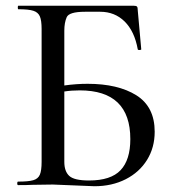

<svg xmlns="http://www.w3.org/2000/svg" viewBox="-20 -645 610 669"><path d="M434.1 -160.2Q434.1 -330.1 257.8 -330.1Q229 -330.1 204.1 -326.2V-81.1Q204.1 -47.9 221.4 -32Q238.8 -16.1 290 -16.1Q366.2 -16.1 400.1 -52Q434.1 -87.9 434.1 -160.2ZM43 0Q40 0 40 -6.1Q40 -12.2 43 -12.2Q79.1 -12.2 95.9 -17.1Q112.8 -22 118.9 -36.4Q125 -50.8 125 -81.1V-543.9Q125 -573.7 118.9 -587.9Q112.8 -602.1 96.4 -607.4Q80.1 -612.8 43.9 -612.8Q42 -612.8 42 -618.9Q42 -625 43.9 -625H445.8Q454.6 -625 457.3 -622.1Q460 -619.1 460 -608.9L472.2 -473.1Q472.2 -471.2 466.6 -470.7Q460.9 -470.2 460 -473.1Q448.7 -536.1 414.3 -570.1Q379.9 -604 329.1 -604H275.9Q220.7 -604 212.4 -585Q204.1 -565.9 204.1 -538.1V-347.2Q246.1 -353 285.2 -353Q391.1 -353 455.1 -313Q519 -272.9 519 -186Q519 -130.9 492.4 -87.9Q465.8 -44.9 418 -20.5Q370.1 3.9 309.1 3.9L164.1 -2L94.2 -1Q76.2 0 43 0Z"/></svg>

Font: Cormorant-Medium
Style: Regular
Weight: 500
Designer: Christian Thalmann (Catharsis Fonts)
Version: Version 3.000